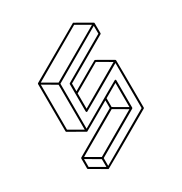

<svg xmlns="http://www.w3.org/2000/svg" viewBox="-206 -982 1143 1208"><g transform="rotate(-30 366.0 -378.5)"><path d="M233.4 75.2H231.4L120.1 10.3Q116.7 8.3 116.7 4.9V-67.9Q117.2 -71.3 120.1 -73.2L430.7 -252.9V-308.6Q234.9 -195.3 232.9 -195.3Q231.4 -195.3 119.1 -260.3Q116.2 -262.2 116.2 -266.1L115.2 -609.4Q115.7 -612.8 118.2 -614.7Q497.1 -833.5 498.5 -833.5Q500.5 -833.5 612.8 -768.1H613.3Q613.3 -767.6 613.5 -767.3Q613.8 -767.1 614.3 -767.1L615.2 -763.2Q615.7 -763.2 615.7 -690.4Q615.7 -687 612.3 -684.6L301.8 -505.4V-449.2Q497.6 -562.5 499.5 -562.5Q501.5 -562.5 557.4 -530Q613.3 -497.6 613.8 -497.1H614.3L615.2 -495.1Q616.2 -495.1 617.2 -148.9Q617.2 -145 613.8 -143.1Q235.8 75.2 233.4 75.2ZM302.2 -322.3 596.2 -492.2 499.5 -548.3 301.8 -434.1ZM226.1 -213.9 225.1 -541 128.4 -597.7 129.4 -270ZM231.9 -552.7 595.7 -762.7 498.5 -818.8 134.8 -608.9ZM227.1 57.1 226.6 0.5 129.9 -56.2V1ZM233.4 -11.2 534.2 -185.1 437.5 -241.2 136.7 -67.4ZM541 -196.3 540.5 -372.1 443.8 -316.4V-252.9ZM240.2 57.1 604 -152.8 603 -480.5Q297.4 -303.7 295.4 -303.7Q289.6 -303.7 288.6 -310.5Q288.6 -438 288.1 -509.3Q288.6 -512.7 291.5 -514.6L602.5 -694.3L602.1 -751.5L238.3 -541Q239.3 -377.4 239.3 -213.4Q544.9 -390.1 546.9 -390.1Q553.7 -390.1 553.7 -383.3L554.2 -184.6Q553.7 -181.2 550.8 -179.2L240.2 0.5Z"/></g></svg>

Font: 3D Isometric
Style: Regular
Weight: 400
Designer: GGBotNet
Version: 1.10